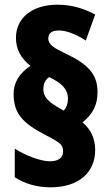

<svg xmlns="http://www.w3.org/2000/svg" viewBox="-20 -781 476 819"><path d="M38 -382C38 -297 75 -256 178 -203C240 -171 249 -162 249 -135C249 -107 229 -93 191 -93C154 -93 85 -119 43 -147V-25C86 3 137 18 196 18C314 18 386 -44 386 -141C386 -189 368 -229 332 -259C376 -295 396 -332 396 -389C396 -464 356 -507 259 -553C213 -575 186 -590 186 -616C186 -640 201 -651 232 -651C263 -651 305 -635 346 -608L386 -719C334 -747 281 -761 225 -761C120 -761 48 -707 48 -619C48 -572 69 -532 110 -500C64 -470 38 -429 38 -382ZM165 -401C165 -424 173 -441 190 -452C247 -425 270 -398 270 -360C270 -340 264 -323 252 -309L226 -324C180 -351 165 -372 165 -401Z"/></svg>

Font: Noto Sans Lao Looped ExtraCondensed Black
Style: Regular
Weight: 900
Width: 2
Designer: Mark Frömberg, Ben Mitchell
Foundry: The Fontpad Ltd
Version: Version 1.002